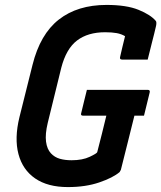

<svg xmlns="http://www.w3.org/2000/svg" viewBox="-20 -740 655 780"><path d="M333 -375H580Q591 -375 588 -364L565 -270H526Q513 -217 498.5 -159.5Q484 -102 471 -50Q470 -47 466 -41Q439 -18 383.5 1Q328 20 256 20Q174 20 123 -15Q72 -50 55 -114Q38 -178 59 -264L112 -476Q143 -601 219 -660.5Q295 -720 413 -720Q494 -720 543 -700Q592 -680 613 -655Q617 -650 614 -635Q607 -604 597.5 -568Q588 -532 580 -498H476Q465 -498 468 -509Q472 -529 477 -548Q482 -567 488 -593Q473 -602 454 -605.5Q435 -609 407 -609Q337 -609 293 -575.5Q249 -542 229 -465L174 -241Q163 -195 167 -164.5Q171 -134 187 -117Q202 -101 223 -95Q244 -89 271 -89Q315 -89 344.5 -103Q374 -117 375 -122Q385 -160 394 -196.5Q403 -233 412 -270H318Q306 -270 310 -281Q316 -305 321.5 -328.5Q327 -352 333 -375Z"/></svg>

Font: Recursive Mn Lnr St SmB
Style: Italic
Weight: 600
Italic angle: -15°
Monospace: yes
Version: Version 1.079;hotconv 1.0.112;makeotfexe 2.5.65598; ttfautoh